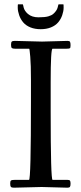

<svg xmlns="http://www.w3.org/2000/svg" viewBox="-20 -861 373 887"><path d="M63 -841.1H85Q85.9 -841.1 86.9 -836.7Q87.9 -832.3 89.5 -825.6Q91.1 -818.8 96.2 -811Q101.3 -803.2 109.1 -796.6Q127.7 -781 157.7 -781Q187.7 -781 202.9 -785.4Q218 -789.8 225.8 -796.5Q233.6 -803.2 239 -811Q244.4 -818.8 246.1 -825.6Q247.8 -832.3 248.9 -836.7Q250 -841.1 251 -841.1H272.9Q273.9 -841.1 273.9 -825.4Q273.9 -809.8 267.5 -790.9Q261 -772 248.4 -757.3Q235.8 -742.7 215.2 -734.4Q194.6 -726.1 168 -726.1Q141.4 -726.1 120.7 -734.4Q100.1 -742.7 87.5 -757.3Q75 -772 68.5 -790.9Q62 -809.8 62 -825.4Q62 -841.1 63 -841.1ZM172.1 2.9 43.9 6.1Q33.4 6.1 30.3 2.1Q27.1 -2 27.1 -13.4Q27.1 -24.9 31.1 -27.5Q35.2 -30 48.1 -30H114Q123 -30 123 -394V-491.9Q123 -562.3 119.8 -599.1Q116.5 -636 115 -636H49.1Q38.8 -636 34.9 -639Q31 -642.1 31 -654.1Q31 -666 34.7 -669.1Q38.3 -672.1 49.1 -672.1L174.1 -668.9Q174.1 -668.9 292 -672.1Q300.8 -672.1 303.3 -668.1Q305.9 -664.1 305.9 -652.3Q305.9 -640.6 303.1 -638.3Q300.3 -636 288.1 -636H222.9Q214.1 -636 214.1 -481V-345.9Q214.1 -30 222.9 -30H292Q300.5 -30 303.2 -26.6Q305.9 -23.2 305.9 -12.7Q305.9 -2.2 303.2 2Q300.5 6.1 292 6.1Z"/></svg>

Font: Fanwood Text
Style: Regular
Weight: 400
Version: Version 1.1001